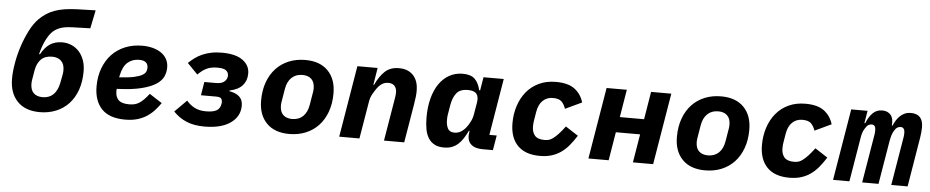

<svg xmlns="http://www.w3.org/2000/svg" viewBox="-42 -1060 6685 1380"><g transform="rotate(5 3300.0 -370.0)"><path d="M265 12Q160 12 103 -47.5Q46 -107 46 -210Q46 -262 57 -325Q68 -388 88.5 -449.5Q109 -511 136.5 -564.5Q164 -618 197 -651Q220 -674 246 -691.5Q272 -709 304 -721Q336 -733 375.5 -739.5Q415 -746 465 -748L602 -752L575 -620L444 -616Q388 -614 356 -601.5Q324 -589 303 -568Q280 -545 259.5 -503.5Q239 -462 224 -403H231Q258 -453 294.5 -477.5Q331 -502 383 -502Q419 -502 450.5 -488.5Q482 -475 505 -449.5Q528 -424 541 -388Q554 -352 554 -306Q554 -232 533 -173Q512 -114 474 -73Q436 -32 382.5 -10Q329 12 265 12ZM276 -97Q324 -97 353.5 -126Q383 -155 394 -209L404 -261Q406 -270 407.5 -281.5Q409 -293 409 -302Q409 -348 384.5 -370.5Q360 -393 320 -393Q269 -393 240 -364.5Q211 -336 202 -283L193 -229Q191 -220 189.5 -208.5Q188 -197 188 -188Q188 -142 211 -119.5Q234 -97 276 -97Z M881 12Q766 12 711 -46.5Q656 -105 656 -208Q656 -280 678 -339Q700 -398 739.5 -440Q779 -482 835 -505Q891 -528 960 -528Q999 -528 1033.5 -519Q1068 -510 1094 -492.5Q1120 -475 1135 -448.5Q1150 -422 1150 -386Q1150 -355 1137 -324Q1124 -293 1086.5 -267.5Q1049 -242 980.5 -224.5Q912 -207 802 -203Q801 -197 801 -193.5Q801 -190 801 -186Q801 -144 824 -122Q847 -100 900 -100Q921 -100 938.5 -104Q956 -108 972.5 -118.5Q989 -129 1005.5 -145.5Q1022 -162 1042 -188L1133 -129Q1113 -100 1089.5 -74.5Q1066 -49 1036 -29.5Q1006 -10 968 1Q930 12 881 12ZM945 -425Q897 -425 863 -396.5Q829 -368 815 -301L812 -287Q881 -291 920.5 -300Q960 -309 979.5 -321Q999 -333 1004 -347Q1009 -361 1009 -373Q1009 -425 945 -425Z M1453 12Q1378 12 1324 -10.5Q1270 -33 1228 -77L1314 -163Q1340 -132 1373.5 -115Q1407 -98 1455 -98Q1507 -98 1532 -113Q1557 -128 1562 -163Q1563 -168 1563 -170Q1563 -172 1563 -175Q1563 -190 1555 -200Q1547 -210 1518 -210H1409L1425 -307H1508Q1547 -307 1566 -321.5Q1585 -336 1589 -357Q1590 -362 1590 -364.5Q1590 -367 1590 -369Q1590 -390 1573 -404Q1556 -418 1509 -418Q1462 -418 1430.5 -402Q1399 -386 1370 -356L1295 -433Q1316 -453 1339.5 -470.5Q1363 -488 1391.5 -500.5Q1420 -513 1454.5 -520.5Q1489 -528 1532 -528Q1632 -528 1683 -491Q1734 -454 1734 -395Q1734 -344 1704 -309.5Q1674 -275 1611 -262L1610 -257Q1657 -249 1682.5 -226Q1708 -203 1708 -161Q1708 -83 1641 -35.5Q1574 12 1453 12Z M2065 12Q1959 12 1901 -47.5Q1843 -107 1843 -210Q1843 -284 1864.5 -343Q1886 -402 1924.5 -443Q1963 -484 2016.5 -506Q2070 -528 2135 -528Q2241 -528 2299 -468.5Q2357 -409 2357 -306Q2357 -232 2335.5 -173Q2314 -114 2275.5 -73Q2237 -32 2183.5 -10Q2130 12 2065 12ZM2076 -97Q2124 -97 2154.5 -126Q2185 -155 2194 -209L2207 -287Q2209 -296 2210.5 -307.5Q2212 -319 2212 -328Q2212 -374 2188.5 -396.5Q2165 -419 2124 -419Q2076 -419 2045.5 -390Q2015 -361 2006 -307L1993 -229Q1991 -220 1989.5 -208.5Q1988 -197 1988 -188Q1988 -142 2011.5 -119.5Q2035 -97 2076 -97Z M2425 0 2511 -516H2657L2637 -393H2642Q2671 -456 2709.5 -492Q2748 -528 2810 -528Q2848 -528 2874.5 -516Q2901 -504 2918 -483.5Q2935 -463 2943 -436Q2951 -409 2951 -379Q2951 -357 2948.5 -334Q2946 -311 2940 -275L2894 0H2748L2797 -293Q2799 -307 2801.5 -321.5Q2804 -336 2804 -355Q2804 -365 2801 -376Q2798 -387 2791 -396Q2784 -405 2772.5 -410.5Q2761 -416 2744 -416Q2718 -416 2699 -404Q2680 -392 2663 -369Q2652 -354 2636.5 -327.5Q2621 -301 2616 -269L2571 0Z M3181 12Q3140 12 3113 -2.5Q3086 -17 3069 -43.5Q3052 -70 3045 -108Q3038 -146 3038 -193Q3038 -268 3054 -329.5Q3070 -391 3100 -435Q3130 -479 3173.5 -503.5Q3217 -528 3271 -528Q3330 -528 3358.5 -499.5Q3387 -471 3398 -420H3405L3421 -516H3567L3499 -107H3552L3534 0H3459Q3402 0 3373.5 -28Q3345 -56 3353 -110L3355 -123H3350Q3335 -93 3319.5 -68.5Q3304 -44 3284.5 -26Q3265 -8 3240 2Q3215 12 3181 12ZM3247 -101Q3273 -101 3294 -114Q3315 -127 3332 -149Q3343 -163 3357 -189Q3371 -215 3376 -247L3390 -330Q3397 -371 3380.5 -393Q3364 -415 3317 -415Q3262 -415 3236 -383.5Q3210 -352 3200 -293L3190 -233Q3188 -224 3187 -212.5Q3186 -201 3186 -187Q3186 -151 3199 -126Q3212 -101 3247 -101Z M3873 12Q3767 12 3712 -45Q3657 -102 3657 -206Q3657 -272 3676 -330.5Q3695 -389 3731 -433Q3767 -477 3820.5 -502.5Q3874 -528 3943 -528Q4032 -528 4079 -492Q4126 -456 4143 -397L4024 -341Q4013 -373 3994 -392Q3975 -411 3931 -411Q3888 -411 3858.5 -383Q3829 -355 3820 -301L3810 -241Q3808 -232 3807 -219Q3806 -206 3806 -194Q3806 -154 3826.5 -129.5Q3847 -105 3897 -105Q3913 -105 3927 -108.5Q3941 -112 3957.5 -124Q3974 -136 3994.5 -157.5Q4015 -179 4042 -215L4133 -156Q4107 -115 4081 -84Q4055 -53 4024 -31.5Q3993 -10 3956 1Q3919 12 3873 12Z M4309 -516H4455L4422 -316H4597L4630 -516H4776L4690 0H4544L4578 -205H4403L4369 0H4223Z M5065 12Q4959 12 4901 -47.5Q4843 -107 4843 -210Q4843 -284 4864.5 -343Q4886 -402 4924.5 -443Q4963 -484 5016.5 -506Q5070 -528 5135 -528Q5241 -528 5299 -468.5Q5357 -409 5357 -306Q5357 -232 5335.5 -173Q5314 -114 5275.5 -73Q5237 -32 5183.5 -10Q5130 12 5065 12ZM5076 -97Q5124 -97 5154.5 -126Q5185 -155 5194 -209L5207 -287Q5209 -296 5210.5 -307.5Q5212 -319 5212 -328Q5212 -374 5188.5 -396.5Q5165 -419 5124 -419Q5076 -419 5045.5 -390Q5015 -361 5006 -307L4993 -229Q4991 -220 4989.5 -208.5Q4988 -197 4988 -188Q4988 -142 5011.5 -119.5Q5035 -97 5076 -97Z M5673 12Q5567 12 5512 -45Q5457 -102 5457 -206Q5457 -272 5476 -330.5Q5495 -389 5531 -433Q5567 -477 5620.5 -502.5Q5674 -528 5743 -528Q5832 -528 5879 -492Q5926 -456 5943 -397L5824 -341Q5813 -373 5794 -392Q5775 -411 5731 -411Q5688 -411 5658.5 -383Q5629 -355 5620 -301L5610 -241Q5608 -232 5607 -219Q5606 -206 5606 -194Q5606 -154 5626.5 -129.5Q5647 -105 5697 -105Q5713 -105 5727 -108.5Q5741 -112 5757.5 -124Q5774 -136 5794.5 -157.5Q5815 -179 5842 -215L5933 -156Q5907 -115 5881 -84Q5855 -53 5824 -31.5Q5793 -10 5756 1Q5719 12 5673 12Z M5988 0 6074 -516H6192L6177 -426H6183Q6200 -471 6228 -499.5Q6256 -528 6297 -528Q6337 -528 6358.5 -502.5Q6380 -477 6375 -426H6380Q6389 -448 6401 -466.5Q6413 -485 6428 -498.5Q6443 -512 6461.5 -520Q6480 -528 6504 -528Q6592 -528 6592 -432Q6592 -415 6590 -394.5Q6588 -374 6585 -356L6526 0H6408L6465 -341Q6467 -350 6468 -361Q6469 -372 6469 -382Q6469 -400 6461.5 -410.5Q6454 -421 6440 -421Q6427 -421 6415.5 -414.5Q6404 -408 6393 -389Q6384 -374 6378.5 -356.5Q6373 -339 6368 -312L6316 0H6198L6255 -341Q6257 -350 6258 -361Q6259 -372 6259 -383Q6259 -421 6230 -421Q6219 -421 6207.5 -415Q6196 -409 6184 -389Q6173 -372 6167.5 -355Q6162 -338 6160 -324L6106 0Z"/></g></svg>

Font: IBM Plex Mono
Style: Bold Italic
Weight: 700
Italic angle: -9°
Monospace: yes
Designer: Mike Abbink, Paul van der Laan, Pieter van Rosmalen
Foundry: Bold Monday
Version: Version 2.3